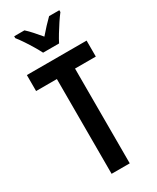

<svg xmlns="http://www.w3.org/2000/svg" viewBox="-234 -1004 879 1072"><g transform="rotate(-30 205.5 -468.5)"><path d="M264 0H147V-611H13V-714H398V-611H264ZM154 -777Q144 -797 128 -824Q112 -851 94 -878Q76 -905 60 -925V-937H126Q144 -921 164 -898.5Q184 -876 205 -851Q229 -879 246.5 -897.5Q264 -916 285 -937H351V-925Q336 -906 318.5 -879.5Q301 -853 284.5 -826Q268 -799 257 -777Z"/></g></svg>

Font: Noto Sans Lao UI ExtCond SemBd
Style: Regular
Weight: 600
Width: 2
Designer: Monotype Design Team
Foundry: Monotype Imaging Inc.
Version: Version 2.000; ttfautohint (v1.8.4.7-5d5b)